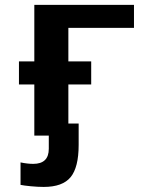

<svg xmlns="http://www.w3.org/2000/svg" viewBox="-20 -548 640 776"><path d="M521.5 -528.3V-435.5H256.3V-299.8H348.6V-206.5H256.3V-48.8H297.9V37.6Q297.9 128.4 265.4 168Q232.9 207.5 156.7 207.5Q133.3 207.5 105 204.8Q76.7 202.1 63 199.2V108.4Q91.3 114.3 114.3 114.3Q177.2 114.3 177.2 53.2V0H118.7V-206.5H56.6V-299.8H118.7V-528.3Z"/></svg>

Font: Cousine
Style: Bold
Weight: 700
Monospace: yes
Designer: Steve Matteson
Foundry: Ascender Corporation
Version: Version 1.20